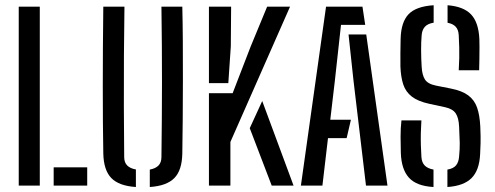

<svg xmlns="http://www.w3.org/2000/svg" viewBox="-20 -722 1926 747"><path d="M52.9 0V-696H134.8V0ZM188.8 0V-71.1H319.3V0Z M508.7 5.6Q442.8 1.3 413 -29.4Q383.3 -60.1 381.9 -124.9Q380.9 -177.8 380.4 -244Q379.9 -310.3 379.9 -385.3Q379.9 -460.4 380.4 -539.3Q380.9 -618.1 381.9 -696H464.2Q462.9 -609.2 462.2 -508.6Q461.5 -408.1 461.9 -305.7Q462.2 -203.4 463.2 -110.8Q463.2 -90 474.9 -78.2Q486.7 -66.5 508.7 -62.7ZM562.8 5.6V-62.2Q585 -66.3 596.6 -78Q608.1 -89.7 608.1 -111.2Q609.1 -185.9 609.6 -257.9Q610.1 -330 610.2 -401.6Q610.2 -473.2 609.7 -546.2Q609.2 -619.3 608.1 -696H689.3Q690.8 -634.6 691.3 -560.4Q691.8 -486.3 691.6 -408.5Q691.4 -330.6 690.9 -257.3Q690.3 -184.1 689.3 -124.7Q688.1 -59.3 658.1 -29Q628.1 1.3 562.8 5.6Z M792.9 0V-359.3H885.1L955.1 -540.7L1019.3 -696H1108.4L876.4 -169.7V0ZM1037.1 0 951.7 -223.3 1000.2 -329 1122.1 0ZM792.9 -398.5V-696H879.2L878 -541.5L868.3 -398.5Z M1150.7 0 1248.5 -696H1390.2L1400.9 -625.3H1306.7L1282.8 -407.8L1265 -256.2H1345.3L1328.7 -184.7H1256.1L1234.4 0ZM1403.9 0 1355.3 -408.6 1336 -588H1404.9L1487.5 0Z M1720.7 5.6V-62.2Q1744.1 -66.2 1754.4 -78.8Q1764.6 -91.4 1766.2 -113.2Q1769.1 -141.7 1768.7 -165.8Q1768.3 -189.9 1766.2 -229.8Q1764.6 -263.6 1753 -281Q1741.3 -298.4 1712 -304.8L1650.3 -318.1Q1606.2 -327.6 1582.4 -346.1Q1558.5 -364.5 1548.9 -393.5Q1539.4 -422.5 1537.9 -463.2Q1537.4 -486.7 1537.8 -515.2Q1538.2 -543.8 1538.7 -570.9Q1540.3 -635.7 1569.4 -666.5Q1598.6 -697.3 1667.2 -701.6V-633.8Q1643 -629.7 1632.4 -617.1Q1621.8 -604.5 1620.5 -584.4Q1618.3 -561.4 1618.4 -527.6Q1618.5 -493.9 1620.5 -462.4Q1622.2 -430.4 1633.3 -412.8Q1644.4 -395.2 1676.9 -388.8L1734.4 -377.4Q1777.7 -368.9 1801.8 -350.9Q1825.8 -333 1836.1 -303.6Q1846.4 -274.1 1848.6 -230.2Q1849.5 -205.4 1849.8 -192.2Q1850 -179.1 1849.7 -164.8Q1849.4 -150.6 1848 -122.5Q1845 -59.3 1814.5 -29Q1784 1.3 1720.7 5.6ZM1666.6 5.6Q1600.6 2 1571 -30.7Q1541.5 -63.4 1539.5 -127.3Q1538.7 -155.2 1538.5 -189.7Q1538.4 -224.2 1541.9 -253.7H1619.5Q1617.9 -229.9 1617.3 -204.6Q1616.8 -179.3 1617.5 -155.7Q1618.3 -132.1 1619.5 -112.4Q1620.6 -90.5 1632.1 -78.4Q1643.6 -66.4 1666.6 -62.3ZM1764.8 -448.7Q1766.3 -475.6 1766.8 -496.5Q1767.2 -517.4 1766.7 -537.9Q1766.2 -558.5 1764.8 -584.4Q1763.9 -605.9 1753.1 -617.8Q1742.3 -629.7 1721.3 -633.4V-701.6Q1783.4 -696.8 1812.7 -665.9Q1842 -634.9 1845 -570.5Q1845.5 -561.2 1845.5 -539.3Q1845.4 -517.3 1845.1 -492.3Q1844.7 -467.2 1844.2 -448.7Z"/></svg>

Font: Big Shoulders Stencil Text SC Thin
Style: Regular
Weight: 100
Designer: Patric King
Foundry: XO Type Co
Version: Version 2.001